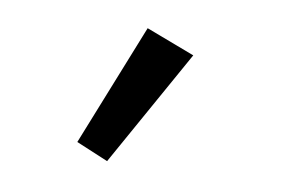

<svg xmlns="http://www.w3.org/2000/svg" viewBox="-28 -146 347 233"><g transform="rotate(5 145.0 -29.5)"><path d="M109 53 202 -84 144 -112 71 33Z"/></g></svg>

Font: IBM Plex Arabic Light
Style: Regular
Weight: 300
Designer: Mike Abbink, Paul van der Laan, Pieter van Rosmalen, Wael Morcos, Khajak Apelian
Foundry: Bold Monday
Version: Version 1.0